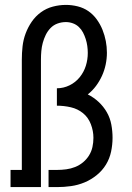

<svg xmlns="http://www.w3.org/2000/svg" viewBox="-20 -763 540 783"><path d="M23 0V-70H69V-520Q69 -547 72 -574Q75 -601 84.5 -626.5Q94 -652 109.5 -674.5Q125 -697 147 -713Q169 -729 195.5 -736Q222 -743 249 -743Q273 -743 297 -737Q321 -731 340.5 -717.5Q360 -704 374.5 -684Q389 -664 398 -641.5Q407 -619 411.5 -595.5Q416 -572 416 -548Q416 -524 411 -500Q406 -476 396 -454Q386 -432 371.5 -412.5Q357 -393 338 -378Q362 -366 382 -347.5Q402 -329 415.5 -305.5Q429 -282 434 -255Q439 -228 439 -201Q439 -173 433 -144.5Q427 -116 412 -91.5Q397 -67 374 -48.5Q351 -30 324.5 -19Q298 -8 269.5 -4Q241 0 212 0H178V-70H212Q231 -70 250 -72.5Q269 -75 286.5 -82Q304 -89 318.5 -101Q333 -113 343 -129Q353 -145 357 -163.5Q361 -182 361 -201Q361 -229 350.5 -256.5Q340 -284 318.5 -301.5Q297 -319 269 -325.5Q241 -332 212 -332V-403Q239 -403 263.5 -415Q288 -427 305 -448Q322 -469 330 -494.5Q338 -520 338 -547Q338 -561 336 -575.5Q334 -590 329.5 -604Q325 -618 318.5 -630.5Q312 -643 301.5 -653Q291 -663 277 -668Q263 -673 249 -673Q231 -673 214.5 -667Q198 -661 186 -648.5Q174 -636 166.5 -620.5Q159 -605 154.5 -588.5Q150 -572 148.5 -554.5Q147 -537 147 -520V0Z"/></svg>

Font: Iosevka Curly Slab
Style: Regular
Weight: 400
Monospace: yes
Designer: Belleve Invis
Foundry: Belleve Invis
Version: Version 22.1.2; ttfautohint (v1.8.4)